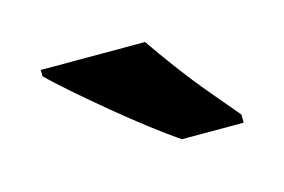

<svg xmlns="http://www.w3.org/2000/svg" viewBox="-39 -835 440 297"><g transform="rotate(-15 181.0 -686.0)"><path d="M207 -766Q222 -744 242.5 -716.5Q263 -689 284.5 -663.5Q306 -638 322 -619V-606H223Q204 -619 178.5 -638.5Q153 -658 126.5 -680Q100 -702 77 -722Q54 -742 40 -756V-766Z"/></g></svg>

Font: Noto Sans Kayah Li
Style: Bold
Weight: 700
Designer: Monotype Design Team, Sérgio Martins
Foundry: Monotype Imaging Inc.
Version: Version 2.002; ttfautohint (v1.8.4.7-5d5b)